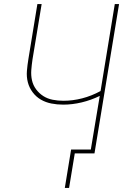

<svg xmlns="http://www.w3.org/2000/svg" viewBox="-20 -755 640 945"><path d="M299 170 330 -19H427L471 -283Q428 -262 382 -251Q336 -240 291 -240Q261 -240 233 -245.5Q205 -251 181.5 -264.5Q158 -278 141 -300.5Q124 -323 117 -350Q110 -377 112.5 -406.5Q115 -436 120 -466L164 -735H185L140 -463Q136 -436 134 -410Q132 -384 137.5 -359.5Q143 -335 158 -315Q173 -295 193.5 -282Q214 -269 239.5 -264Q265 -259 292 -259Q338 -259 384.5 -271Q431 -283 475 -307L545 -735H566L445 0H348L320 170Z"/></svg>

Font: Iosevka Thin Extended Oblique
Style: Regular
Weight: 100
Width: 7
Italic angle: -9°
Monospace: yes
Designer: Belleve Invis
Foundry: Belleve Invis
Version: Version 32.5.0; ttfautohint (v1.8.4)